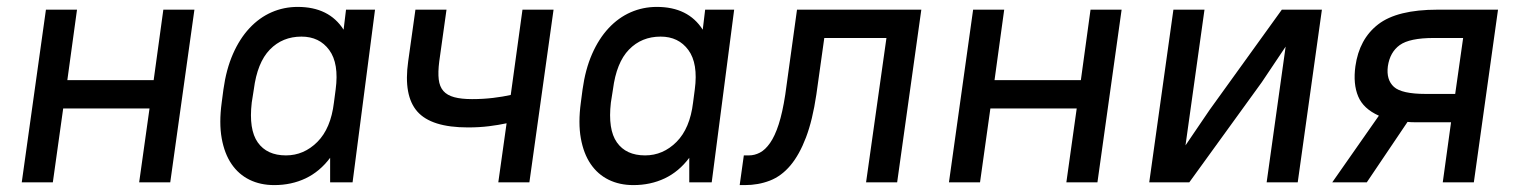

<svg xmlns="http://www.w3.org/2000/svg" viewBox="-20 -528 4395 556"><path d="M413 -214H163L133 0H43L113 -500H203L175 -296H425L453 -500H543L473 0H383Z M774 8Q734 8 702.5 -7.5Q671 -23 650.5 -53Q630 -83 622 -127.5Q614 -172 622 -231L627 -269Q635 -327 654.5 -371.5Q674 -416 702.5 -446.5Q731 -477 766.5 -492.5Q802 -508 842 -508Q933 -508 975 -442L982 -500H1066L1001 0H936V-71Q906 -31 865 -11.5Q824 8 774 8ZM808 -78Q860 -78 899 -117Q938 -156 947 -231L952 -269Q962 -344 933.5 -383Q905 -422 853 -422Q798 -422 761.5 -384.5Q725 -347 715 -269L709 -231Q700 -153 726.5 -115.5Q753 -78 808 -78Z M1447 -171Q1424 -166 1396 -162.5Q1368 -159 1335 -159Q1229 -159 1188.5 -205Q1148 -251 1162 -350L1183 -500H1273L1252 -350Q1248 -319 1250.5 -298Q1253 -277 1264 -264.5Q1275 -252 1295.5 -246.5Q1316 -241 1347 -241Q1379 -241 1408 -244.5Q1437 -248 1459 -253L1493 -500H1583L1513 0H1423Z M1814 8Q1774 8 1742.5 -7.5Q1711 -23 1690.5 -53Q1670 -83 1662 -127.5Q1654 -172 1662 -231L1667 -269Q1675 -327 1694.5 -371.5Q1714 -416 1742.5 -446.5Q1771 -477 1806.5 -492.5Q1842 -508 1882 -508Q1973 -508 2015 -442L2022 -500H2106L2041 0H1976V-71Q1946 -31 1905 -11.5Q1864 8 1814 8ZM1848 -78Q1900 -78 1939 -117Q1978 -156 1987 -231L1992 -269Q2002 -344 1973.5 -383Q1945 -422 1893 -422Q1838 -422 1801.5 -384.5Q1765 -347 1755 -269L1749 -231Q1740 -153 1766.5 -115.5Q1793 -78 1848 -78Z M2134 -78H2149Q2165 -78 2180.5 -86Q2196 -94 2210 -114Q2224 -134 2235 -168Q2246 -202 2254 -254L2288 -500H2648L2578 0H2488L2547 -418H2367L2344 -254Q2333 -180 2314 -130Q2295 -80 2269 -49Q2243 -18 2209.5 -5Q2176 8 2137 8H2122Z M3098 -214H2848L2818 0H2728L2798 -500H2888L2860 -296H3110L3138 -500H3228L3158 0H3068Z M3703 -393 3634 -290 3424 0H3308L3378 -500H3468L3413 -107L3483 -210L3692 -500H3808L3738 0H3648Z M3905 -336Q3916 -415 3971 -457.5Q4026 -500 4143 -500H4318L4248 0H4158L4182 -174H4097Q4086 -174 4075.5 -174Q4065 -174 4056 -175L3938 0H3838L3973 -193Q3928 -213 3913 -249Q3898 -285 3905 -336ZM3999 -336Q3994 -297 4016.5 -276.5Q4039 -256 4109 -256H4194L4217 -418H4132Q4062 -418 4033.5 -397.5Q4005 -377 3999 -336Z"/></svg>

Font: Retni Sans Medium
Style: Italic
Weight: 500
Italic angle: -8°
Designer: Vitaly Kuzmin
Foundry: ParaType Ltd.
Version: Version 1.00;June 10, 2019;FontCreator 11.5.0.2425 64-bit; t